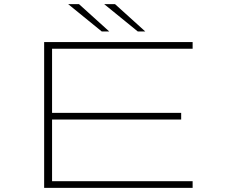

<svg xmlns="http://www.w3.org/2000/svg" viewBox="-20 -902 1140 922"><path d="M192 0V-700H905V-668H230V-360H850V-328H230V-32H905V0ZM641.5 -751 480.5 -882H532.5L677.5 -751ZM468.5 -751 307.5 -882H359.5L504.5 -751Z"/></svg>

Font: Trispace Expanded Thin
Style: Regular
Weight: 100
Width: 7
Designer: Tyler Finck
Foundry: Etcetera Type Company
Version: Version 1.210; ttfautohint (v1.8.3)